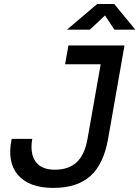

<svg xmlns="http://www.w3.org/2000/svg" viewBox="-20 -918 688 948"><path d="M243.2 9.8Q124 9.8 68.8 -54Q13.7 -117.7 37.6 -232.4H139.2Q127 -160.2 155.8 -120.1Q184.6 -80.1 251 -80.1Q319.3 -80.1 358.9 -117.2Q398.4 -154.3 412.1 -232.4L477.1 -600.6H301.3L317.9 -693.4H594.7L513.7 -232.4Q491.7 -107.9 426.5 -49.1Q361.3 9.8 243.2 9.8ZM310.5 -771.5 460 -898.4H543.9L648.4 -771.5H544.9L498.5 -841.8L423.8 -771.5Z"/></svg>

Font: Cascadia Mono PL
Style: Italic
Weight: 400
Italic angle: -10°
Monospace: yes
Designer: Aaron Bell
Foundry: Saja Typeworks
Version: Version 2404.023; ttfautohint (v1.8.4)